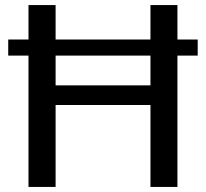

<svg xmlns="http://www.w3.org/2000/svg" viewBox="-20 -738 814 758"><path d="M574 -518.5H199.5V-401H574ZM760.5 -518.5H680.5V0H574V-323.5H199.5V0H92.5V-518.5H12.5V-582H92.5V-718H199.5V-582H574V-718H680.5V-582H760.5Z"/></svg>

Font: LatoLatin Medium
Style: Regular
Weight: 500
Designer: Lukasz Dziedzic with Adam Twardoch and Botio Nikoltchev
Foundry: tyPoland Lukasz Dziedzic
Version: Version 2.015; 2015-08-06; http://www.latofonts.com/